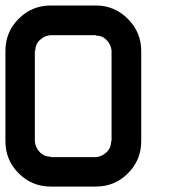

<svg xmlns="http://www.w3.org/2000/svg" viewBox="-20 -687 707 707"><path d="M333.3 -108.3Q355 -110 372.1 -126.2Q389.2 -142.5 389.2 -166.7H390.8V-500Q389.2 -521.7 373.3 -538.8Q357.5 -555.8 333.3 -555.8V-557.5H166.7Q144.2 -555.8 127.1 -540Q110 -524.2 110 -500H108.3V-166.7Q110 -144.2 126.2 -127.1Q142.5 -110 166.7 -110V-108.3ZM333.3 0H166.7Q97.5 0 48.8 -48.8Q0 -97.5 0 -166.7V-500Q0 -569.2 48.8 -617.9Q97.5 -666.7 166.7 -666.7H333.3Q401.7 -666.7 450.8 -617.5Q500 -568.3 500 -500V-166.7Q500 -97.5 451.2 -48.8Q402.5 0 333.3 0Z"/></svg>

Font: 0xA000-Squareish-Mono
Style: Squareish-Mono-Bold
Weight: 700
Version: Version 0.1